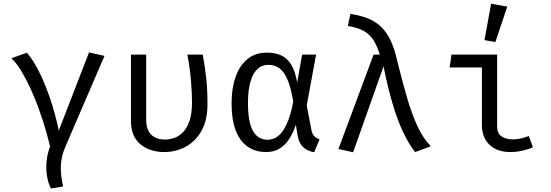

<svg xmlns="http://www.w3.org/2000/svg" viewBox="-20 -828 3040 1060"><path d="M471.5 -538.5 557 -519.5 340.5 -17Q319 32.5 316 83.2Q313 134 328.5 201.5L261 212.5Q245 180.5 239 140.8Q233 101 237.5 59.8Q242 18.5 256.5 -19.5Q240 -89.5 216.2 -163Q192.5 -236.5 163.8 -304Q135 -371.5 104.2 -424.8Q73.5 -478 43 -506.5L128.5 -537Q163 -497 195.8 -432Q228.5 -367 256.5 -284.5Q284.5 -202 304.5 -107.5Z M1099.5 -526.5Q1111.5 -460.5 1118.5 -396.2Q1125.5 -332 1125.5 -255Q1125.5 -161.5 1090.8 -102.8Q1056 -44 1001.8 -16.2Q947.5 11.5 887.5 11.5Q807.5 11.5 755.2 -31.5Q703 -74.5 703 -161V-526.5H787V-168.5Q787 -112.5 814.5 -85Q842 -57.5 890.5 -57.5Q917.5 -57.5 943.8 -67Q970 -76.5 991.8 -99.5Q1013.5 -122.5 1026.8 -162.5Q1040 -202.5 1040 -262.5Q1040 -318 1034.2 -384.5Q1028.5 -451 1014.5 -526.5Z M1455 -537.5Q1499.5 -537.5 1532.5 -522.2Q1565.5 -507 1587.8 -471Q1610 -435 1620.5 -372.5L1648 -526.5H1725L1673.5 -246L1699.5 -109.5Q1704 -88.5 1714.2 -77.2Q1724.5 -66 1744 -58.5L1714.5 12.5Q1677 6.5 1653 -16.5Q1629 -39.5 1622.5 -82.5L1613.5 -139Q1600 -98.5 1578.8 -64.2Q1557.5 -30 1526 -9.2Q1494.5 11.5 1449.5 11.5Q1360 11.5 1309.2 -55.5Q1258.5 -122.5 1258.5 -258.5Q1258.5 -340 1280.5 -403Q1302.5 -466 1346 -501.8Q1389.5 -537.5 1455 -537.5ZM1461.5 -470Q1407.5 -470 1378.2 -415.8Q1349 -361.5 1349 -258.5Q1349 -154 1376.5 -105.2Q1404 -56.5 1457.5 -56.5Q1476 -56.5 1495.5 -64.8Q1515 -73 1533.8 -95.2Q1552.5 -117.5 1569.5 -159Q1586.5 -200.5 1599 -267Q1585.5 -348 1565.8 -392Q1546 -436 1520.2 -453Q1494.5 -470 1461.5 -470Z M2042.5 -526.5H2076.5Q2062.5 -573.5 2042.5 -605.5Q2022.5 -637.5 1989 -656.8Q1955.5 -676 1900.5 -684.5L1914.5 -751.5Q1972.5 -742.5 2014.8 -724.8Q2057 -707 2086.8 -677.2Q2116.5 -647.5 2137 -603.5Q2157.5 -559.5 2171.5 -498.5Q2200.5 -380.5 2227.5 -287.8Q2254.5 -195 2286.2 -128.2Q2318 -61.5 2358.5 -20.5L2272 11.5Q2235.5 -34.5 2204.2 -101.5Q2173 -168.5 2146.5 -258.2Q2120 -348 2097.5 -461.5L1929.5 12.5L1848.5 -5.5Z M2640.5 -455.5H2462.5L2472.5 -526.5H2724.5V-130Q2724.5 -91.5 2749 -75Q2773.5 -58.5 2811.5 -58.5Q2832.5 -58.5 2855.2 -63.5Q2878 -68.5 2899.5 -77L2922 -15.5Q2904.5 -6 2868.8 2.8Q2833 11.5 2797 11.5Q2726 11.5 2683.2 -28.2Q2640.5 -68 2640.5 -139.5ZM2691.5 -807.5 2780.5 -791.5 2715 -596 2654.5 -606.5Z"/></svg>

Font: Fira Code Light
Style: Regular
Weight: 400
Monospace: yes
Version: Version 5.002